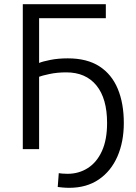

<svg xmlns="http://www.w3.org/2000/svg" viewBox="-20 -713 650 918"><path d="M311 185Q295 185 279 183.5Q263 182 256 181L261 115Q266 116 278.5 117Q291 118 303 118Q357 118 400 90.5Q443 63 467.5 9Q492 -45 492 -125Q492 -242 441 -304.5Q390 -367 297 -367Q253 -367 216 -359Q179 -351 167 -346V0H89V-693H486V-626H167V-412Q183 -419 220.5 -426.5Q258 -434 304 -434Q396 -434 455 -396Q514 -358 543 -288.5Q572 -219 572 -125Q572 -35 541.5 35Q511 105 452.5 145Q394 185 311 185Z"/></svg>

Font: Ubuntu Sans
Style: Regular
Weight: 400
Designer: Dalton Maag Ltd
Foundry: Dalton Maag Ltd
Version: Version 1.006; ttfautohint (v1.8.4.7-5d5b)